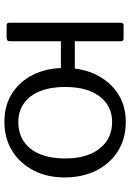

<svg xmlns="http://www.w3.org/2000/svg" viewBox="120 -700 590 870"><g transform="rotate(90 415.0 -265.0)"><path d="M167 -517V-17Q167 -7 163 -3.5Q159 0 149 0H98Q89 0 86 -3Q83 -6 83 -14V-516Q83 -530 94 -530H155Q167 -530 167 -517ZM118 -246Q107 -246 107 -257V-299Q107 -309 117 -309H346Q356 -309 356 -299V-257Q356 -246 345 -246ZM531 10Q458 10 403.5 -24.5Q349 -59 318.5 -120.5Q288 -182 288 -262Q288 -345 319.5 -407.5Q351 -470 405.5 -505Q460 -540 532 -540Q608 -540 664.5 -504.5Q721 -469 752.5 -406.5Q784 -344 784 -263Q784 -183 752 -121.5Q720 -60 663.5 -25Q607 10 531 10ZM533 -53Q585 -53 622 -78.5Q659 -104 678.5 -151.5Q698 -199 698 -265Q698 -331 678 -378.5Q658 -426 621 -452Q584 -478 532 -478Q484 -478 448 -452Q412 -426 393 -378.5Q374 -331 374 -265Q374 -200 393 -152Q412 -104 448 -78.5Q484 -53 533 -53Z"/></g></svg>

Font: Libre Franklin
Style: Regular
Weight: 400
Designer: Pablo Impallari, Rodrigo Fuenzalida, Nhung Nguyen
Foundry: Impallari Type
Version: Version 3.000